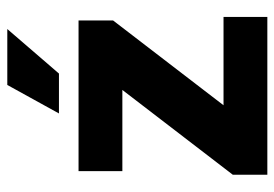

<svg xmlns="http://www.w3.org/2000/svg" viewBox="-136 -634 770 539"><g transform="rotate(-90 249.5 -365.0)"><path d="M28 0V-97L266 -407H38V-530H461V-433L223 -123H471V0ZM312 -585H200L280 -730H437Z"/></g></svg>

Font: Radio Canada Big
Style: Bold
Weight: 700
Designer: Étienne Aubert Bonn
Foundry: Coppers and Brasses
Version: Version 1.001